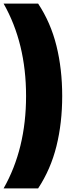

<svg xmlns="http://www.w3.org/2000/svg" viewBox="-46 -828 403 1068"><path d="M-26 220Q99 0 99 -294Q99 -588 -26 -808H166Q236 -702.5 268 -573.2Q300 -444 300 -294Q300 -144 268 -15Q236 114 166 220Z"/></svg>

Font: Encode Sans Condensed Black
Style: Regular
Weight: 900
Width: 3
Designer: Multiple Designers
Foundry: Impallari Type
Version: Version 3.000; ttfautohint (v1.8.3) -l 8 -r 50 -G 200 -x 14 